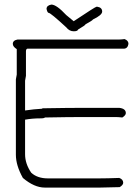

<svg xmlns="http://www.w3.org/2000/svg" viewBox="-20 -848 626 856"><path d="M535.2 -673.8Q552.7 -667.5 552.7 -652.3Q549.3 -630.9 531.2 -630.9H101.6Q95.7 -628.9 95.7 -619.1V-509.8Q91.8 -490.7 91.8 -488.3V-355.5Q130.4 -361.3 168 -363.3Q168 -365.2 169.9 -365.2Q286.1 -367.2 353.5 -367.2H511.7Q541 -363.8 541 -343.8Q541 -334 525.4 -324.2Q505.9 -326.2 496.1 -326.2H349.6Q286.1 -326.2 181.6 -324.2Q174.3 -320.3 166 -320.3H160.2Q123.5 -320.3 91.8 -314.5V-160.2Q91.8 -118.2 119.1 -78.1Q146.5 -52.7 193.4 -52.7H421.9Q457.5 -52.7 511.7 -54.7Q529.3 -48.3 529.3 -33.2Q529.3 -23.4 513.7 -13.7Q454.1 -11.7 425.8 -11.7H179.7Q132.8 -11.7 82 -54.7Q50.8 -110.4 50.8 -158.2V-494.1Q54.7 -513.2 54.7 -515.6V-628.9Q37.1 -640.1 37.1 -652.3Q37.1 -668 58.6 -671.9H513.7Q522 -671.9 535.2 -673.8ZM209 -827.6Q231.9 -827.6 275.4 -780.8L308.6 -753.4Q405.3 -817.9 410.2 -817.9H414.1Q435.5 -814.5 435.5 -796.4Q435.5 -780.8 394.5 -761.2Q392.1 -756.3 361.3 -739.7Q361.3 -735.8 328.1 -716.3Q326.2 -708.5 308.6 -708.5Q289.1 -708.5 275.4 -726.1Q205.6 -790.5 197.3 -790.5Q191.4 -790.5 187.5 -808.1Q187.5 -823.7 209 -827.6Z"/></svg>

Font: CEF Fonts CJK
Style: Regular
Weight: 400
Designer: PartyBoss (派对大魔王)
Version: Release 2.25